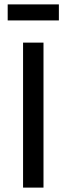

<svg xmlns="http://www.w3.org/2000/svg" viewBox="-20 -854 303 874"><path d="M85 0V-660H178V0ZM15 -761V-834H248V-761Z"/></svg>

Font: Bricolage Grotesque 17pt
Style: Regular
Weight: 400
Version: Version 1.001;gftools[0.9.33.dev8+g029e19f]